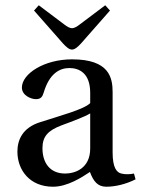

<svg xmlns="http://www.w3.org/2000/svg" viewBox="-20 -697 534 728"><path d="M109 -657 219 -532C231 -519 242 -509 253 -509C264 -509 276 -520 287 -532L397 -657L379 -677L282 -604C272 -596 261 -590 253 -590C245 -590 234 -596 224 -604L127 -677ZM46 -122C46 -52 93 11 181 11C236 11 291 -25 321 -45C334 -10 350 11 383 11C418 11 458 1 494 -17L488 -39C475 -36 454 -35 440 -39C423 -43 407 -60 407 -119V-347C407 -402 395 -472 253 -472C147 -472 63 -417 63 -365C63 -335 98 -321 116 -321C136 -321 141 -331 146 -347C167 -417 205 -439 243 -439C280 -439 322 -420 322 -345V-306C298 -282 207 -258 133 -234C65 -213 46 -166 46 -122ZM141 -135C141 -179 161 -202 214 -222C252 -236 301 -254 322 -267V-134C322 -58 264 -39 227 -39C169 -39 141 -80 141 -135Z"/></svg>

Font: erewhon
Style: Regular
Weight: 400
Version: Version 1.0.0